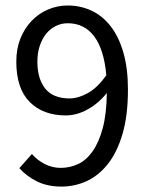

<svg xmlns="http://www.w3.org/2000/svg" viewBox="-20 -670 537 702"><path d="M234.4 -310.1Q265.6 -310.1 301 -329.6Q336.4 -349.1 368.7 -395Q360.4 -488.8 324.5 -536.9Q288.6 -585 227.5 -585Q204.6 -585 184.1 -575Q163.6 -564.9 148.7 -546.4Q133.8 -527.8 125.2 -502Q116.7 -476.1 116.7 -444.8Q116.7 -381.8 145.5 -345.9Q174.3 -310.1 234.4 -310.1ZM96.7 -106.9Q116.7 -84 144 -70.1Q171.4 -56.2 201.7 -56.2Q235.4 -56.2 265.4 -70.1Q295.4 -84 318.4 -116.5Q341.3 -148.9 355.5 -200.9Q369.6 -252.9 370.6 -330.1Q340.3 -292 300.5 -270Q260.7 -248 220.7 -248Q137.7 -248 88.6 -297.1Q39.6 -346.2 39.6 -444.8Q39.6 -491.2 54.4 -528.6Q69.3 -565.9 95 -593Q120.6 -620.1 155 -635Q189.5 -649.9 227.5 -649.9Q274.4 -649.9 314.9 -630.9Q355.5 -611.8 385 -573.5Q414.6 -535.2 431.2 -477.5Q447.8 -419.9 447.8 -342.8Q447.8 -247.1 427.7 -179.4Q407.7 -111.8 373.5 -69.3Q339.4 -26.9 295.9 -7.3Q252.4 12.2 204.6 12.2Q153.3 12.2 115 -6.8Q76.7 -25.9 50.8 -55.2Z"/></svg>

Font: Pyidaungsu ZawDecode
Style: Regular
Weight: 400
Designer: Sun Tun
Foundry: Your Own Font Foundry
Version: Version 2.50